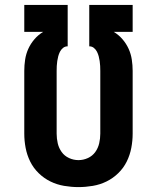

<svg xmlns="http://www.w3.org/2000/svg" viewBox="-20 -755 640 783"><path d="M300 8Q271 8 241.5 3Q212 -2 185.5 -15Q159 -28 137.5 -49Q116 -70 103 -96.5Q90 -123 84.5 -152Q79 -181 79 -210V-466Q79 -489 82.5 -512Q86 -535 95.5 -556Q105 -577 120.5 -595Q136 -613 156 -625H79V-735H256V-566H255Q245 -566 237 -559.5Q229 -553 224.5 -544Q220 -535 217.5 -525.5Q215 -516 213.5 -506Q212 -496 211.5 -486Q211 -476 211 -466V-210Q211 -190 215.5 -170.5Q220 -151 231.5 -135Q243 -119 261.5 -110.5Q280 -102 300 -102Q320 -102 338.5 -110.5Q357 -119 368.5 -135Q380 -151 384.5 -170.5Q389 -190 389 -210V-466Q389 -476 388.5 -486Q388 -496 386.5 -506Q385 -516 382.5 -525.5Q380 -535 375.5 -544Q371 -553 363 -559.5Q355 -566 345 -566H344V-735H521V-625H444Q464 -613 479.5 -595Q495 -577 504.5 -556Q514 -535 517.5 -512Q521 -489 521 -466V-210Q521 -181 515.5 -152Q510 -123 497 -96.5Q484 -70 462.5 -49Q441 -28 414.5 -15Q388 -2 358.5 3Q329 8 300 8Z"/></svg>

Font: Iosevka Custom XBdEx
Style: Regular
Weight: 800
Width: 7
Monospace: yes
Designer: Belleve Invis
Foundry: Belleve Invis
Version: Version 11.2.4; ttfautohint (v1.8.4)